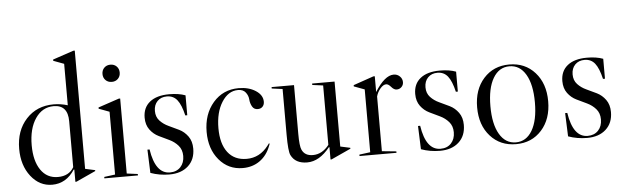

<svg xmlns="http://www.w3.org/2000/svg" viewBox="-47 -888 3467 1066"><g transform="rotate(-5 1686.5 -355.5)"><path d="M206 10Q135 10 87.5 -51Q40 -112 40 -204Q40 -306 99 -370Q158 -434 252 -434Q291 -434 330 -422V-653L271 -675V-682L387 -721H395V-62L450 -50V-45L341 5H335V-63L332 -64Q284 10 206 10ZM241 -30Q303 -30 330 -77V-333Q330 -424 251 -424Q188 -424 149.5 -367.5Q111 -311 111 -218Q111 -131 145.5 -80.5Q180 -30 241 -30Z M550.5 -543.5Q537 -557 537 -578Q537 -599 550.5 -612.5Q564 -626 585 -626Q606 -626 619.5 -612.5Q633 -599 633 -578Q633 -557 619.5 -543.5Q606 -530 585 -530Q564 -530 550.5 -543.5ZM623 -16 684 -8V0H497V-8L558 -16V-366L499 -388V-395L615 -434H623Z M896 -434Q949 -434 986 -420V-309H975Q961 -369 939.5 -396Q918 -423 882 -423Q849 -423 829 -402.5Q809 -382 809 -348Q809 -315 829 -293.5Q849 -272 877.5 -259Q906 -246 934.5 -232Q963 -218 983 -190.5Q1003 -163 1003 -122Q1003 -61 964 -25.5Q925 10 859 10Q804 10 754 -8L749 -138H761Q782 -1 863 -1Q900 -1 922 -24.5Q944 -48 944 -86Q944 -121 924 -144Q904 -167 875.5 -180.5Q847 -194 818 -208Q789 -222 769 -249Q749 -276 749 -316Q749 -372 787.5 -403Q826 -434 896 -434Z M1283 -434Q1339 -434 1377.5 -409Q1416 -384 1416 -347Q1416 -330 1406 -319.5Q1396 -309 1379 -309Q1358 -309 1348 -327Q1338 -345 1336.5 -366.5Q1335 -388 1321 -406Q1307 -424 1279 -424Q1224 -424 1188 -367Q1152 -310 1152 -222Q1152 -135 1189 -87Q1226 -39 1294 -39Q1367 -39 1415 -102L1424 -114L1428 -112L1424 -101Q1404 -48 1363.5 -19Q1323 10 1268 10Q1188 10 1136.5 -51Q1085 -112 1085 -207Q1085 -306 1140.5 -370Q1196 -434 1283 -434Z M1752 -408 1692 -416V-424H1817V-62L1872 -50V-45L1763 5H1757V-63L1754 -64Q1695 10 1627 10Q1561 10 1537 -39Q1526 -61 1526 -153V-408L1466 -416V-424H1591V-153Q1591 -84 1601 -63Q1617 -28 1662 -28Q1714 -28 1752 -77Z M2045 -16 2125 -8V0H1919V-8L1980 -16V-366L1921 -388V-395L2034 -434H2042V-346Q2097 -434 2147 -434Q2167 -434 2181 -420.5Q2195 -407 2195 -388Q2195 -372 2184 -361Q2173 -350 2157 -350Q2142 -350 2127.5 -367Q2113 -384 2101 -384Q2085 -384 2068.5 -365Q2052 -346 2045 -321Z M2404 -434Q2457 -434 2494 -420V-309H2483Q2469 -369 2447.5 -396Q2426 -423 2390 -423Q2357 -423 2337 -402.5Q2317 -382 2317 -348Q2317 -315 2337 -293.5Q2357 -272 2385.5 -259Q2414 -246 2442.5 -232Q2471 -218 2491 -190.5Q2511 -163 2511 -122Q2511 -61 2472 -25.5Q2433 10 2367 10Q2312 10 2262 -8L2257 -138H2269Q2290 -1 2371 -1Q2408 -1 2430 -24.5Q2452 -48 2452 -86Q2452 -121 2432 -144Q2412 -167 2383.5 -180.5Q2355 -194 2326 -208Q2297 -222 2277 -249Q2257 -276 2257 -316Q2257 -372 2295.5 -403Q2334 -434 2404 -434Z M2648 -372.5Q2703 -434 2791 -434Q2879 -434 2934 -372.5Q2989 -311 2989 -212Q2989 -113 2934 -51.5Q2879 10 2791 10Q2703 10 2648 -51.5Q2593 -113 2593 -212Q2593 -311 2648 -372.5ZM2700 -368Q2667 -312 2667 -212Q2667 -112 2700 -56Q2733 0 2791 0Q2849 0 2882 -56Q2915 -112 2915 -212Q2915 -312 2882 -368Q2849 -424 2791 -424Q2733 -424 2700 -368Z M3224 -434Q3277 -434 3314 -420V-309H3303Q3289 -369 3267.5 -396Q3246 -423 3210 -423Q3177 -423 3157 -402.5Q3137 -382 3137 -348Q3137 -315 3157 -293.5Q3177 -272 3205.5 -259Q3234 -246 3262.5 -232Q3291 -218 3311 -190.5Q3331 -163 3331 -122Q3331 -61 3292 -25.5Q3253 10 3187 10Q3132 10 3082 -8L3077 -138H3089Q3110 -1 3191 -1Q3228 -1 3250 -24.5Q3272 -48 3272 -86Q3272 -121 3252 -144Q3232 -167 3203.5 -180.5Q3175 -194 3146 -208Q3117 -222 3097 -249Q3077 -276 3077 -316Q3077 -372 3115.5 -403Q3154 -434 3224 -434Z"/></g></svg>

Font: Libre Caslon Display
Style: Regular
Weight: 400
Designer: Pablo Impallari, Rodrigo Fuenzalida
Foundry: Pablo Impallari, Rodrigo Fuenzalida
Version: Version 1.002